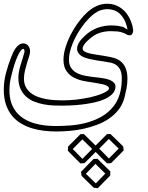

<svg xmlns="http://www.w3.org/2000/svg" viewBox="-20 -430 782 1013"><path d="M652.8 -273.9Q647.5 -303.7 636.7 -324.2Q626 -344.7 611.8 -357.7Q597.7 -370.6 580.6 -376.2Q563.5 -381.8 544.9 -381.8Q528.8 -381.8 511.7 -376.2Q494.6 -370.6 477.5 -357.9Q461.4 -346.2 445.3 -328.9Q429.2 -311.5 414.3 -291.3Q399.4 -271 386.5 -248.3Q373.5 -225.6 364 -202.4Q354.5 -179.2 349.1 -157Q343.8 -134.8 343.8 -115.2Q343.8 -90.8 353.3 -75Q362.8 -59.1 378.4 -49.1Q394 -39.1 414.1 -33.9Q434.1 -28.8 455.6 -25.9Q477.1 -22.9 497.8 -20.8Q518.6 -18.6 535.6 -15.1Q542.5 -13.7 551.8 -10.7Q561 -7.8 569.3 -2.9Q577.6 2 583.5 8.8Q589.4 15.6 589.4 24.9Q589.4 48.8 572.8 65.7Q556.2 82.5 529.8 94Q503.4 105.5 470.7 112.1Q438 118.7 406.5 122.1Q375 125.5 347.9 126.5Q320.8 127.4 305.2 127.4Q286.1 127.4 262 126.5Q237.8 125.5 212.4 120.8Q187 116.2 162.8 106.9Q138.7 97.7 119.6 81.3Q100.6 64.9 88.9 40.3Q77.1 15.6 77.1 -20Q77.1 -37.1 80.3 -53.5Q83.5 -69.8 88.4 -86.4Q93.3 -103 98.9 -120.4Q104.5 -137.7 109.4 -156.7Q109.4 -171.9 103 -171.9Q96.7 -171.9 89.6 -162.8Q82.5 -153.8 76.2 -140.6Q69.8 -127.4 64.2 -112.8Q58.6 -98.1 55.2 -86.9Q45.4 -54.2 37.6 -21Q29.8 12.2 29.8 45.9Q29.8 84.5 40 113.5Q50.3 142.6 68.1 163.6Q85.9 184.6 109.9 198.5Q133.8 212.4 161.1 220.5Q188.5 228.5 217.5 231.7Q246.6 234.9 274.9 234.9Q313 234.9 353 231.7Q393.1 228.5 431.4 218.8Q469.7 209 504.6 191.4Q539.6 173.8 566.9 145Q583 127.9 593.8 108.9Q604.5 89.8 610.8 69.3Q617.2 48.8 619.9 27.6Q622.6 6.3 622.6 -15.6Q622.6 -44.4 614.5 -61.3Q606.4 -78.1 593 -87.2Q579.6 -96.2 561.5 -99.9Q543.5 -103.5 523.4 -106.4Q504.9 -108.9 487.1 -111.8Q469.2 -114.7 450.7 -119.1Q440.9 -121.6 429.7 -125.2Q418.5 -128.9 408.9 -135.3Q399.4 -141.6 393.1 -150.9Q386.7 -160.2 386.7 -173.3Q386.7 -183.6 390.9 -193.4Q395 -203.1 401.1 -211.9Q407.2 -220.7 414.8 -228.5Q422.4 -236.3 428.7 -242.2Q458.5 -270 494.1 -283Q529.8 -295.9 567.9 -295.9Q598.6 -295.9 630.4 -287.6ZM682.6 -270.5Q682.6 -260.7 678.2 -252.2Q673.8 -243.7 663.6 -243.7Q655.3 -243.7 647.2 -248.5Q639.2 -253.4 631.3 -256.3Q616.2 -262.7 598.4 -264.2Q580.6 -265.6 564.9 -265.6Q532.2 -265.6 503.9 -255.9Q475.6 -246.1 449.2 -221.7Q444.3 -217.3 438.7 -211.9Q433.1 -206.5 428 -200.2Q422.9 -193.8 419.4 -187.3Q416 -180.7 416 -173.3Q416 -164.6 425.5 -158.7Q435.1 -152.8 450.4 -148.9Q465.8 -145 485.1 -142.1Q504.4 -139.2 524.7 -136Q544.9 -132.8 563.7 -128.9Q582.5 -125 596.7 -118.7Q612.8 -111.3 623.5 -100.3Q634.3 -89.4 640.6 -75.7Q647 -62 649.7 -46.4Q652.3 -30.8 652.3 -14.2Q652.3 12.2 647.2 38.1Q642.1 64 636.7 85Q627 121.6 605.2 149.2Q583.5 176.8 554.2 196.5Q524.9 216.3 489.7 229.2Q454.6 242.2 418 250Q381.3 257.8 345.5 260.7Q309.6 263.7 278.3 263.7Q246.1 263.7 212.9 260Q179.7 256.3 148.7 246.8Q117.7 237.3 90.6 221.2Q63.5 205.1 43.5 180.7Q23.4 156.2 11.7 122.3Q0 88.4 0 43.5Q0 -1.5 11.7 -45.4Q23.4 -89.4 39.6 -129.9Q43.5 -140.1 49.1 -152.3Q54.7 -164.6 62.5 -175.5Q70.3 -186.5 80.6 -193.8Q90.8 -201.2 104 -201.2Q120.1 -200.2 129.4 -187.7Q138.7 -175.3 138.7 -160.2Q138.7 -146.5 133.5 -132.3Q128.4 -118.2 124.5 -104.5Q117.7 -82 112.1 -59.3Q106.4 -36.6 106.4 -14.6Q106.4 10.7 116.2 29.1Q126 47.4 142.1 60.1Q158.2 72.8 179 80.6Q199.7 88.4 222.2 92.5Q244.6 96.7 266.8 98.1Q289.1 99.6 307.6 99.6Q345.2 99.6 382.1 95.5Q418.9 91.3 455.1 83.5Q471.2 80.1 488.8 74.7Q506.3 69.3 521.2 63Q536.1 56.6 545.7 49.6Q555.2 42.5 555.2 35.6Q555.2 27.8 540.3 20.8Q525.4 13.7 488.8 8.3Q459 3.9 428.2 -1.5Q397.5 -6.8 372.3 -19.3Q347.2 -31.7 331.1 -54.4Q314.9 -77.1 314.9 -115.2Q314.9 -148.4 327.9 -187.3Q340.8 -226.1 361.6 -262.9Q382.3 -299.8 408.4 -331.3Q434.6 -362.8 460.9 -381.8Q481 -396 502.2 -403.1Q523.4 -410.2 544.9 -410.2Q592.3 -410.2 627.9 -379.9Q663.6 -349.6 679.2 -292ZM561.5 496.1Q545.4 512.7 528.8 529.3Q512.2 545.9 495.6 563Q490.2 562 484.9 561.5Q479.5 561 474.1 560.1L410.6 498Q409.7 492.7 408.9 487.5Q408.2 482.4 407.2 477.1Q423.3 460 439.9 443.1Q456.5 426.3 473.1 409.2Q478.5 408.7 483.9 408.4Q489.3 408.2 494.6 408.2Q511.7 424.3 528.3 441.2Q544.9 458 562 474.1ZM535.6 485.8Q527.8 478.5 521.7 472.4Q515.6 466.3 509.8 460.4Q503.9 454.6 497.8 448.5Q491.7 442.4 483.9 434.6Q459 460.9 433.1 486.8Q446.3 499.5 459.5 512.2Q472.7 524.9 485.4 537.6ZM338.9 343.8Q355.5 327.1 371.6 310.8Q387.7 294.4 404.8 277.8Q409.2 277.8 413.6 277.6Q418 277.3 422.4 277.3Q456.1 309.6 489.3 342.8Q490.2 348.1 490.7 353.3Q491.2 358.4 492.2 363.8Q475.6 380.9 459 397.5Q442.4 414.1 425.8 430.7Q415 432.1 404.3 432.1Q387.2 415.5 370.8 398.9Q354.5 382.3 337.9 365.2ZM363.8 356.4Q371.6 363.8 377.7 370.1Q383.8 376.5 389.4 382.3Q395 388.2 401.1 394.3Q407.2 400.4 415 408.2Q427.7 394.5 440.7 381.6Q453.6 368.7 466.3 356Q453.6 343.3 440.4 330.6Q427.2 317.9 414.6 305.2ZM479 343.3Q495.6 326.7 511.7 310.3Q527.8 293.9 544.9 277.3Q549.3 277.3 553.7 277.1Q558.1 276.9 562.5 276.9Q579.6 293.5 596.4 309.6Q613.3 325.7 629.9 342.3Q630.9 347.7 631.3 352.8Q631.8 357.9 632.8 363.3Q615.7 380.4 599.4 397.2Q583 414.1 565.9 430.7Q560.5 431.2 555.2 431.4Q549.8 431.6 544.4 431.6Q527.3 415 511 398.4Q494.6 381.8 478 364.7ZM503.4 354.5Q511.2 361.8 517.3 368.2Q523.4 374.5 529.1 380.4Q534.7 386.2 540.8 392.3Q546.9 398.4 554.7 406.2Q567.4 393.1 580.3 380.1Q593.3 367.2 606 354Q593.3 341.3 580.1 328.6Q566.9 315.9 554.2 303.2Z"/></svg>

Font: XB Kayhan Pook
Style: Regular
Weight: 700
Designer: Behnam
Foundry: Irmug
Version: Version 7.300 2009